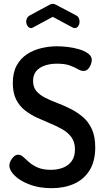

<svg xmlns="http://www.w3.org/2000/svg" viewBox="-20 -976 551 1004"><path d="M250 8Q185 8 135 -11Q85 -30 57 -57.5Q29 -85 29 -110Q29 -122 35.5 -135Q42 -148 52.5 -157.5Q63 -167 75 -167Q89 -167 101.5 -155.5Q114 -144 132 -128Q150 -112 177 -100Q204 -88 246 -88Q282 -88 310.5 -99.5Q339 -111 355.5 -134.5Q372 -158 372 -194Q372 -232 354.5 -257Q337 -282 307.5 -299Q278 -316 244 -330Q210 -344 175 -360Q140 -376 111 -398.5Q82 -421 64.5 -455.5Q47 -490 47 -542Q47 -597 67.5 -634Q88 -671 122 -693Q156 -715 197 -724.5Q238 -734 278 -734Q303 -734 333.5 -730.5Q364 -727 393 -718.5Q422 -710 441 -696Q460 -682 460 -662Q460 -652 455 -638.5Q450 -625 440.5 -615Q431 -605 416 -605Q403 -605 387 -614.5Q371 -624 345.5 -633.5Q320 -643 278 -643Q242 -643 213.5 -633Q185 -623 169 -603.5Q153 -584 153 -552Q153 -520 170.5 -499.5Q188 -479 217 -464.5Q246 -450 280.5 -437Q315 -424 349.5 -406.5Q384 -389 413.5 -364Q443 -339 460.5 -300.5Q478 -262 478 -205Q478 -133 448.5 -85.5Q419 -38 367.5 -15Q316 8 250 8ZM143 -829Q132 -829 124.5 -839.5Q117 -850 117 -864Q117 -873 121.5 -881.5Q126 -890 135 -895L239 -951Q248 -956 256 -956Q264 -956 273 -951L377 -896Q388 -891 392 -881.5Q396 -872 396 -863Q396 -850 389 -839.5Q382 -829 370 -829Q368 -829 365.5 -830Q363 -831 360 -832L256 -888L152 -832Q150 -831 147.5 -830Q145 -829 143 -829Z"/></svg>

Font: Dosis ExtraLight SemiBold
Style: Regular
Weight: 600
Version: Version 3.001; ttfautohint (v1.8.2)